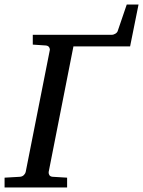

<svg xmlns="http://www.w3.org/2000/svg" viewBox="-45 -824 629 844"><path d="M526.9 -620.1H277.8L168.9 -67.9Q168 -62 171.6 -54.9Q175.3 -47.9 186 -46.9L250 -43V0H-24.9V-43L43 -46.9Q53.7 -47.9 60.3 -54.9Q66.9 -62 67.9 -67.9L173.8 -603Q175.3 -608.9 171.4 -615.7Q167.5 -622.6 157.2 -624L99.1 -627.9V-670.9H446.8Q453.1 -670.9 461.4 -675.5Q469.7 -680.2 472.2 -687L512.2 -804.2H564Z"/></svg>

Font: Charis SIL Cyr
Style: Italic
Weight: 400
Italic angle: -11°
Foundry: SIL International
Version: Version 5.000